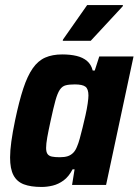

<svg xmlns="http://www.w3.org/2000/svg" viewBox="-20 -734 550 762"><path d="M145 8Q102 8 74.5 -2.5Q47 -13 33.5 -38.5Q20 -64 20 -109Q20 -136 25 -172.5Q30 -209 40 -257Q56 -333 72.5 -383Q89 -433 110 -463Q131 -493 159.5 -505.5Q188 -518 227 -518Q259 -518 284 -512Q309 -506 325.5 -492Q342 -478 348 -454H356L374 -510H510L401 0H266L276 -62H268Q253 -33 232.5 -18Q212 -3 189.5 2.5Q167 8 145 8ZM217 -110Q236 -110 248.5 -114Q261 -118 270.5 -127.5Q280 -137 286 -153Q291 -164 296.5 -184Q302 -204 308 -228.5Q314 -253 319.5 -277.5Q325 -302 328 -323Q331 -344 331 -355Q331 -381 319 -390Q307 -399 277 -399Q255 -399 241 -395.5Q227 -392 217.5 -378Q208 -364 200 -335Q192 -306 181 -255Q172 -214 167.5 -188.5Q163 -163 163 -147Q163 -131 168.5 -123Q174 -115 186 -112.5Q198 -110 217 -110ZM229 -572 230 -577 326 -714H468L467 -709L340 -572Z"/></svg>

Font: Saira SemiCondensed
Style: Bold Italic
Weight: 700
Width: 4
Italic angle: -12°
Designer: Hector Gatti with collaboration of the Omnibus-Type team
Foundry: Omnibus-Type
Version: Version 1.101